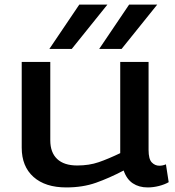

<svg xmlns="http://www.w3.org/2000/svg" viewBox="-20 -810 765 840"><path d="M270 10Q178 10 126.5 -36Q75 -82 75 -164V-539H200V-196Q200 -143 230 -114.5Q260 -86 318 -86Q370 -86 412 -100.5Q454 -115 506 -140V-539H630V-154Q630 -114 644 -99.5Q658 -85 677 -85Q692 -85 706 -91L718 -13Q701 -3 676 3.5Q651 10 626 10Q588 10 561 -8Q534 -26 521 -64Q458 -31 400 -10.5Q342 10 270 10ZM414 -596 545 -790H668L512 -596ZM196 -596 327 -790H450L294 -596Z"/></svg>

Font: Georama Extended Medium
Style: Regular
Weight: 500
Width: 7
Designer: Jean-Baptiste Levee
Foundry: Production Type
Version: Version 1.000